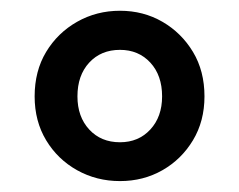

<svg xmlns="http://www.w3.org/2000/svg" viewBox="-20 -798 444 357"><path d="M203.1 -461.3Q159.6 -461.3 123.4 -481.5Q87.2 -501.7 65.8 -537.2Q44.4 -572.7 44.4 -618.8Q44.4 -666 65.8 -701.5Q87.2 -737 123.4 -757.5Q159.6 -778 203.1 -778Q246.6 -778 282 -757.5Q317.4 -737 338.8 -701.5Q360.2 -666 360.2 -618.8Q360.2 -572.7 338.8 -537.2Q317.4 -501.7 282 -481.5Q246.6 -461.3 203.1 -461.3ZM203.1 -533.5Q237.6 -533.5 259.5 -557.2Q281.4 -580.9 281.4 -618.8Q281.4 -657.9 259.5 -681.6Q237.6 -705.3 203.1 -705.3Q167.8 -705.3 145.9 -681.6Q124 -657.9 124 -618.8Q124 -580.9 145.9 -557.2Q167.8 -533.5 203.1 -533.5Z"/></svg>

Font: Noto Sans TC
Style: Regular
Weight: 100
Designer: Ryoko NISHIZUKA 西塚涼子 (kana, bopomofo & ideographs); Paul D. Hunt (Latin, Greek & Cyrillic); Sandoll Communications 산돌커뮤니
Foundry: Adobe
Version: Version 2.004;hotconv 1.0.118;makeotfexe 2.5.65603